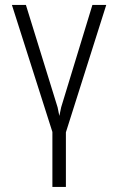

<svg xmlns="http://www.w3.org/2000/svg" viewBox="-20 -548 473 771"><path d="M351.1 -528.3H406.7L244.6 -16.6V202.6H190.4V-18.1L27.8 -528.3H84L211.4 -116.7L218.3 -82.5L225.6 -117.2Z"/></svg>

Font: MAUL Condensed Light
Style: Light
Weight: 300
Designer: MAUL
Version: Version 2.137; 2017; ttfautohint (v1.8.3)